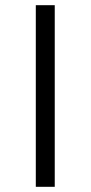

<svg xmlns="http://www.w3.org/2000/svg" viewBox="-20 -720 349 740"><path d="M118 0H191V-700H118Z"/></svg>

Font: Talent
Style: Regular
Weight: 400
Designer: Mike Powis
Version: Version 1.001;hotconv 1.0.109;makeotfexe 2.5.65596